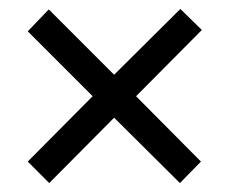

<svg xmlns="http://www.w3.org/2000/svg" viewBox="-20 -568 513 429"><path d="M383 -548 235 -401 89 -547 42 -498 187 -353 42 -207 90 -159 235 -305 382 -159 429 -207 284 -353 431 -501Z"/></svg>

Font: Noto Sans Arabic UI Cn
Style: Regular
Weight: 400
Width: 3
Designer: Monotype Design Team, Nadine Chahine and Nizar Qandah
Foundry: Monotype Imaging Inc.
Version: Version 2.010